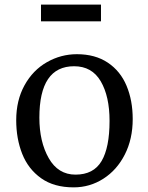

<svg xmlns="http://www.w3.org/2000/svg" viewBox="-20 -797 640 829"><path d="M50 0ZM416 -777V-705H157V-777ZM553 -283Q553 -197 519 -130Q485 -63 426.5 -25.5Q368 12 298 12Q213 12 157.5 -27.5Q102 -67 76 -132.5Q50 -198 50 -278Q50 -364 86 -429Q122 -494 182.5 -528.5Q243 -563 312 -563Q391 -563 445.5 -526.5Q500 -490 526.5 -426.5Q553 -363 553 -283ZM150 -289Q150 -185 190.5 -114Q231 -43 306 -43Q384 -43 418.5 -101.5Q453 -160 453 -275Q453 -381 415 -446Q377 -511 300 -511Q150 -511 150 -289Z"/></svg>

Font: Martel DemiBold
Style: Regular
Weight: 600
Designer: Dan Reynolds
Foundry: Dan Reynolds
Version: Version 1.001; ttfautohint (v1.1) -l 5 -r 5 -G 72 -x 0 -D la